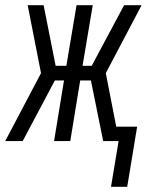

<svg xmlns="http://www.w3.org/2000/svg" viewBox="-44 -540 564 735"><path d="M381 175 410 0H351L304 -232H263L225 0H163L201 -232H166L43 0H-24L113 -260L62 -520H123L169 -288H210L249 -520H311L272 -288H307L431 -520H498L361 -260L401 -55H481L443 175Z"/></svg>

Font: Iosevka Curly Light
Style: Italic
Weight: 300
Italic angle: -9°
Monospace: yes
Designer: Belleve Invis
Foundry: Belleve Invis
Version: Version 22.1.2; ttfautohint (v1.8.4)